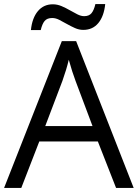

<svg xmlns="http://www.w3.org/2000/svg" viewBox="-20 -918 673 938"><path d="M547 0 458 -227H172L84 0H0L282 -717H352L633 0ZM432 -302 349 -523Q333 -565 316 -626Q305 -579 285 -523L201 -302ZM387 -772Q366 -772 346 -781Q326 -790 306.5 -801Q287 -812 269.5 -821Q252 -830 235 -830Q210 -830 198 -815.5Q186 -801 179 -771H131Q137 -830 165 -863.5Q193 -897 238 -897Q260 -897 281 -888Q302 -879 321 -868Q340 -857 358 -848Q376 -839 391 -839Q415 -839 427 -853.5Q439 -868 446 -898H494Q488 -839 460.5 -805.5Q433 -772 387 -772Z"/></svg>

Font: Stephens Clock
Style: Regular
Weight: 400
Designer: Peter Wiegel (catfonts.de) with slight modifications by DT1.org
Version: Version 0.9.1